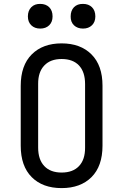

<svg xmlns="http://www.w3.org/2000/svg" viewBox="-20 -965 639 995"><path d="M410.2 -816.9Q381.3 -816.9 363.3 -834Q345.7 -851.1 346.2 -879.9Q346.2 -909.7 363.3 -927.7Q380.9 -945.3 410.2 -944.8Q439 -944.8 456.5 -927.7Q474.1 -910.2 474.1 -879.9Q474.1 -851.1 456.5 -834Q439 -816.9 410.2 -816.9ZM188.5 -816.9Q159.7 -816.9 142.1 -834Q124.5 -851.1 124.5 -879.9Q124.5 -909.7 142.1 -927.7Q159.7 -945.3 188.5 -944.8Q217.3 -944.8 234.9 -927.7Q252.4 -910.2 252.4 -879.9Q252.4 -851.1 234.9 -834Q217.3 -816.9 188.5 -816.9ZM299.3 9.8Q201.2 9.8 144.5 -46.9Q87.4 -104 87.4 -210V-520Q87.4 -626 144.5 -683.1Q201.7 -740.2 299.3 -740.2Q397 -740.2 454.1 -683.1Q511.2 -626 511.2 -521V-210Q511.2 -104 454.1 -46.9Q397 9.8 299.3 9.8ZM299.3 -70.8Q357.9 -70.8 389.6 -104.5Q421.4 -138.2 420.9 -200.2V-529.8Q420.9 -591.8 389.6 -625.5Q357.9 -659.2 299.3 -659.2Q241.2 -659.2 209.5 -625.5Q177.2 -591.8 177.7 -529.8V-200.2Q177.7 -138.2 209.5 -104.5Q241.2 -70.8 299.3 -70.8Z"/></svg>

Font: UDEV Gothic 35
Style: Regular
Weight: 400
Version: v2.1.0; ttfautohint (v1.8.4.7-5d5b-dirty) -l 6 -r 45 -G 200 